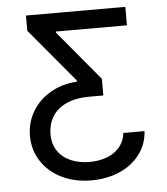

<svg xmlns="http://www.w3.org/2000/svg" viewBox="-52 -576 705 810"><g transform="rotate(-5 300.5 -171.5)"><path d="M302.7 186.5Q233.4 186.5 178.2 159.7Q123 132.8 91.8 85Q60.5 37.1 60.5 -22.5Q60.5 -80.1 88.9 -127Q117.2 -173.8 167 -202.1Q216.8 -230.5 277.3 -233.4V-239.3L87.9 -465.8V-530.3H508.8V-452.1H208V-447.3L383.8 -236.3V-166H326.2Q264.6 -166 224.6 -146.5Q184.6 -127 166 -94.7Q147.5 -62.5 147.5 -22.5Q147.5 19.5 167.5 48.8Q187.5 78.1 222.7 93.3Q257.8 108.4 301.8 108.4Q342.8 108.4 376 95.7Q409.2 83 429.7 58.1Q450.2 33.2 454.1 -1H543.9Q540 56.6 506.8 99.1Q473.6 141.6 420.4 164.1Q367.2 186.5 302.7 186.5Z"/></g></svg>

Font: Pretendard JP Variable
Style: Regular
Weight: 400
Designer: Base glyphs from Inter by Rasmus Andersson; Hangul glyphs from Noto Sans CJK(Source Han Sans) by Jang Soo-young and Kang
Foundry: Kil Hyung-jin
Version: Version 1.307;Glyphs 3.2 (3192)